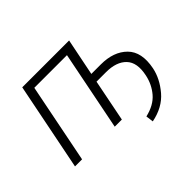

<svg xmlns="http://www.w3.org/2000/svg" viewBox="-145 -742 1088 1088"><g transform="rotate(-45 399.0 -198.0)"><path d="M468.8 -305.2H544.4Q647.5 -305.2 703.9 -248.5Q760.3 -191.9 738.3 -80.6Q724.1 -11.2 671.4 50.8Q618.7 112.8 524.9 131.3L519 85.9Q592.3 68.8 630.6 23.9Q668.9 -21 681.2 -80.6Q699.7 -167.5 658.9 -210.4Q618.2 -253.4 534.2 -253.4H458.5L408.2 0H351.1L446.3 -478H184.6L89.4 0H32.7L138.2 -528.3H513.7Z"/></g></svg>

Font: Franko
Style: Light Italic
Weight: 300
Designer: Google
Version: Version 1.200310; 2013